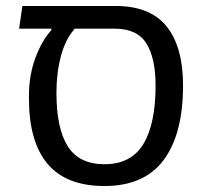

<svg xmlns="http://www.w3.org/2000/svg" viewBox="-20 -613 683 643"><path d="M330 10Q202 10 139.5 -64Q77 -138 77 -282V-293Q77 -361 98.5 -419Q120 -477 152 -512V-517H44L55 -593H367Q483 -593 538 -524.5Q593 -456 593 -327Q593 -164 528 -77Q463 10 330 10ZM169 -302Q169 -183 207 -123Q245 -63 330 -63Q419 -63 460 -130.5Q501 -198 501 -326Q501 -419 470 -468Q439 -517 364 -517H230L228 -514Q199 -481 184 -425Q169 -369 169 -302Z"/></svg>

Font: Go Noto Current
Style: Regular
Weight: 400
Designer: Monotype Design Team
Foundry: Monotype Imaging Inc.
Version: Version 2.007; ttfautohint (v1.8) -l 8 -r 50 -G 200 -x 14 -D